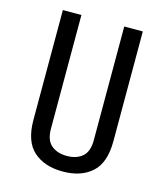

<svg xmlns="http://www.w3.org/2000/svg" viewBox="-107 -782 749 870"><g transform="rotate(15 267.5 -346.5)"><path d="M455 -185Q455 -84 404.5 -38.5Q354 7 268 7Q182 7 131 -38.5Q80 -84 80 -185V-700H167V-166Q167 -113 195 -89.5Q223 -66 268 -66Q313 -66 340.5 -89.5Q368 -113 368 -166V-700H455Z"/></g></svg>

Font: Share
Style: Regular
Weight: 400
Designer: Ralph du Carrois
Version: Version 1.002